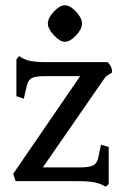

<svg xmlns="http://www.w3.org/2000/svg" viewBox="-20 -685 474 726"><path d="M161 -596Q161 -617 183.5 -641Q206 -665 225 -665Q245 -665 267.5 -641Q290 -617 290 -596Q290 -575 267.5 -551Q245 -527 225 -527Q207 -527 184 -551.5Q161 -576 161 -596ZM271 0H39L30 -28L283 -397H148Q113 -397 99.5 -389.5Q86 -382 81 -359L70 -312L42 -321V-460L52 -473Q72 -459 95 -454.5Q118 -450 161 -450H387Q404 -434 404 -411L380 -396L142 -52H283Q318 -52 333 -60Q348 -68 352 -91L362 -138L391 -129V11L380 21Q360 9 337 4.5Q314 0 271 0Z"/></svg>

Font: Kurale
Style: Regular
Weight: 400
Designer: Eduardo Rodriguez Tunni
Foundry: Eduardo Rodriguez Tunni
Version: Version 2.000